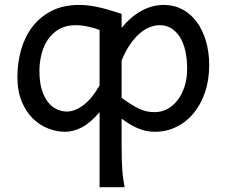

<svg xmlns="http://www.w3.org/2000/svg" viewBox="-20 -528 924 787"><path d="M388.2 -405.3Q366.2 -413.6 339.6 -419.2Q313 -424.8 290.5 -424.8Q250.5 -424.8 222.2 -408.4Q193.8 -392.1 176 -365.5Q158.2 -338.9 149.9 -305.2Q141.6 -271.5 141.6 -236.8Q141.6 -191.4 151.6 -159.7Q161.6 -127.9 177.7 -108.2Q193.8 -88.4 213.9 -79.6Q233.9 -70.8 253.9 -70.8Q287.6 -70.8 322.8 -97.7Q357.9 -124.5 388.2 -178.2ZM634.8 -424.8Q615.2 -424.8 594.2 -416.7Q573.2 -408.7 552.7 -391.1Q532.2 -373.5 513.2 -345.9Q494.1 -318.4 478.5 -279.8V-127Q502.4 -109.4 521 -98.1Q539.6 -86.9 554.9 -80.3Q570.3 -73.7 584.7 -71Q599.1 -68.4 615.2 -68.4Q641.1 -68.4 664.8 -80.6Q688.5 -92.8 706.8 -116Q725.1 -139.2 736.1 -172.1Q747.1 -205.1 747.1 -246.6Q747.1 -287.1 739.5 -320.1Q731.9 -353 717.3 -376.2Q702.6 -399.4 681.9 -412.1Q661.1 -424.8 634.8 -424.8ZM388.2 -68.4Q350.1 -23.9 315.4 -5.9Q280.8 12.2 246.6 12.2Q212.9 12.2 178.2 -1Q143.6 -14.2 115.2 -41.7Q86.9 -69.3 69.1 -111.8Q51.3 -154.3 51.3 -212.4Q51.3 -268.6 65.9 -321.8Q80.6 -375 111.3 -416.3Q142.1 -457.5 190.2 -482.7Q238.3 -507.8 305.2 -507.8Q327.1 -507.8 349.6 -504.6Q372.1 -501.5 394 -496.1Q416 -490.7 437.3 -484.1Q458.5 -477.5 478.5 -471.2V-413.6Q514.2 -458 558.6 -482.9Q603 -507.8 651.9 -507.8Q693.4 -507.8 727.8 -489.5Q762.2 -471.2 786.4 -438.2Q810.5 -405.3 824 -360.1Q837.4 -314.9 837.4 -261.2Q837.4 -198.7 819.8 -148.2Q802.2 -97.7 772.2 -62Q742.2 -26.4 701.7 -7.1Q661.1 12.2 615.2 12.2Q578.6 12.2 545.9 -1.7Q513.2 -15.6 478.5 -41.5V73.2Q478.5 102.5 479.2 126.2Q480 149.9 481.4 169.9Q482.9 189.9 485.4 206.8Q487.8 223.6 490.7 239.3H388.2Z"/></svg>

Font: Andika Phon
Style: Regular
Weight: 400
Designer: Victor Gaultney, Annie Olsen, Julie Remington, Don Collingsworth, Eric Hays, Becca Hirsbrunner
Foundry: SIL International
Version: Version 5.000